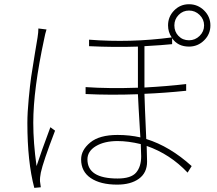

<svg xmlns="http://www.w3.org/2000/svg" viewBox="-20 -868 1040 921"><path d="M164.1 -731.4 203.1 -726.6Q196.3 -705.1 192.4 -683.6Q139.6 -438.5 139.6 -279.3Q139.6 -183.6 155.3 -71.3Q176.8 -137.7 221.7 -257.8L244.1 -241.2Q186.5 -90.8 175.8 -40Q170.9 -15.6 171.9 2Q171.9 5.9 175.8 30.3L144.5 33.2Q111.3 -91.8 111.3 -278.3Q111.3 -327.1 117.7 -394Q124 -460.9 129.4 -498.5Q134.8 -536.1 147.5 -612.3L160.2 -688.5Q164.1 -712.9 164.1 -731.4ZM657.2 -118.2Q657.2 -124 655.3 -176.8Q594.7 -191.4 543.9 -191.4Q480.5 -191.4 439.9 -167Q399.4 -142.6 399.4 -103.5Q399.4 -11.7 543.9 -11.7Q608.4 -11.7 632.8 -40Q657.2 -68.4 657.2 -118.2ZM816.4 -746.1Q816.4 -715.8 836.4 -695.3Q856.4 -674.8 886.7 -674.8Q916 -674.8 937.5 -695.8Q959 -716.8 959 -746.1Q959 -775.4 937.5 -796.4Q916 -817.4 886.7 -817.4Q857.4 -817.4 836.9 -796.4Q816.4 -775.4 816.4 -746.1ZM672.9 -646.5V-455.1V-448.2Q781.2 -454.1 873 -464.8V-432.6Q769.5 -421.9 672.9 -418Q673.8 -375 681.6 -201.2Q794.9 -166 899.4 -71.3L879.9 -40Q795.9 -128.9 683.6 -168Q685.5 -105.5 685.5 -92.8Q685.5 -39.1 646.5 -10.7Q607.4 17.6 542 17.6Q461.9 17.6 415.5 -13.7Q369.1 -44.9 369.1 -103.5Q369.1 -148.4 413.1 -184.6Q457 -220.7 543.9 -220.7Q601.6 -220.7 653.3 -209Q642.6 -383.8 641.6 -416Q508.8 -411.1 390.6 -417V-450.2Q502.9 -442.4 641.6 -447.3V-452.1V-644.5Q529.3 -640.6 407.2 -646.5V-677.7Q604.5 -662.1 803.7 -688.5Q786.1 -713.9 786.1 -746.1Q786.1 -788.1 815.4 -817.9Q844.7 -847.7 886.7 -847.7Q928.7 -847.7 959 -817.9Q989.3 -788.1 989.3 -746.1Q989.3 -704.1 959 -674.3Q928.7 -644.5 886.7 -644.5Q833 -644.5 805.7 -684.6V-656.2Q760.7 -651.4 672.9 -646.5Z"/></svg>

Font: GenEi Gothic M ExtraLight
Style: Regular
Weight: 200
Designer: o_tamon (Modified); [Source Han Sans]
Ryoko NISHIZUKA  (kana & ideographs); Paul D. Hunt (Latin, Greek & Cyrillic); Wenl
Version: Version 1.1a;Original Version 1.004